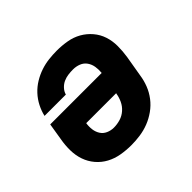

<svg xmlns="http://www.w3.org/2000/svg" viewBox="-130 -690 860 860"><g transform="rotate(-45 300.0 -260.0)"><path d="M257 8Q224 8 192.5 2.5Q161 -3 134 -17.5Q107 -32 87 -55.5Q67 -79 57 -108Q47 -137 46.5 -169.5Q46 -202 52 -235L65 -315H391Q393 -335 390 -354Q387 -373 376.5 -388Q366 -403 348.5 -410Q331 -417 311 -417Q296 -417 280.5 -415Q265 -413 250.5 -406.5Q236 -400 224.5 -387.5Q213 -375 209 -360H74Q80 -386 92.5 -410.5Q105 -435 124 -455.5Q143 -476 167 -490.5Q191 -505 216.5 -513.5Q242 -522 268 -525Q294 -528 320 -528Q352 -528 383.5 -522.5Q415 -517 441.5 -502Q468 -487 488 -463.5Q508 -440 517.5 -411Q527 -382 527 -349.5Q527 -317 522 -285L505 -185Q501 -157 490.5 -130Q480 -103 462 -79.5Q444 -56 419.5 -38.5Q395 -21 368 -10.5Q341 0 312.5 4Q284 8 257 8ZM257 -103Q277 -103 297.5 -109Q318 -115 334.5 -129.5Q351 -144 360 -163.5Q369 -183 372 -203L373 -205H183Q180 -185 182.5 -166.5Q185 -148 194.5 -133Q204 -118 221 -110.5Q238 -103 257 -103Z"/></g></svg>

Font: Iosevka Aile Heavy
Style: Italic
Weight: 900
Italic angle: -9°
Designer: Belleve Invis
Foundry: Belleve Invis
Version: Version 31.1.0; ttfautohint (v1.8.4)